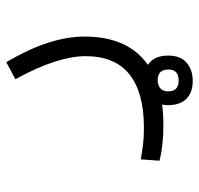

<svg xmlns="http://www.w3.org/2000/svg" viewBox="-31 -299 648 626"><g transform="rotate(-90 293.0 14.0)"><path d="M197.8 222.7Q131.3 222.7 82 210L86.4 148.9Q113.8 153.8 136.2 156.5Q158.7 159.2 189.9 159.2Q304.7 159.2 363.8 111.8Q422.9 64.5 422.9 -31.2Q422.9 -76.2 404.3 -133.5Q385.7 -190.9 347.7 -259.8L403.3 -289.6Q486.8 -148.4 486.8 -34.7Q486.8 91.8 413.6 157.2Q340.3 222.7 197.8 222.7ZM342.3 318.4Q304.2 318.4 283.7 297.6Q263.2 276.9 263.2 238.3Q263.2 200.2 286.4 179.2Q309.6 158.2 344.7 158.2Q380.4 158.2 402.6 178.5Q424.8 198.7 424.8 238.3Q424.8 278.3 401.6 298.3Q378.4 318.4 342.3 318.4ZM343.3 272.5Q379.4 272.5 379.4 239.3Q379.4 204.1 344.7 204.1Q328.1 204.1 318.1 212.6Q308.1 221.2 308.1 238.3Q308.1 272.5 343.3 272.5Z"/></g></svg>

Font: CaskaydiaCove NFP Light
Style: Regular
Weight: 300
Designer: Aaron Bell
Foundry: Saja Typeworks
Version: Version 2111.001; VTT 6.35;Nerd Fonts 3.1.1